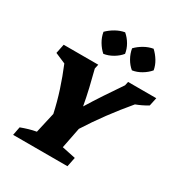

<svg xmlns="http://www.w3.org/2000/svg" viewBox="-208 -1071 1153 1221"><g transform="rotate(30 368.5 -460.5)"><path d="M65 0 77 -62Q104 -72 131 -80Q158 -88 186 -93L220 -243Q203 -322 177.5 -400.5Q152 -479 120 -556L43 -589L57 -657H311L304 -625Q320 -564 334.5 -502Q349 -440 360 -379Q396 -438 438 -501.5Q480 -565 524 -629L530 -657H737L724 -596Q682 -571 639 -555Q574 -478 516 -399.5Q458 -321 408 -242L378 -90L478 -69L464 0ZM356 -921Q383 -898 401 -867Q419 -836 424 -802Q403 -776 370.5 -757Q338 -738 304 -733Q279 -755 260 -787Q241 -819 235 -855Q259 -879 290.5 -897Q322 -915 356 -921ZM565 -921Q591 -897 609.5 -866.5Q628 -836 634 -802Q612 -776 580 -757Q548 -738 514 -733Q488 -754 469.5 -786.5Q451 -819 445 -855Q468 -879 499.5 -897Q531 -915 565 -921Z"/></g></svg>

Font: Piazzolla SC ExtraBold
Style: Italic
Weight: 800
Italic angle: -11.3°
Designer: Juan Pablo del Peral
Foundry: Huerta Tipografica
Version: Version 1.330